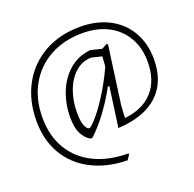

<svg xmlns="http://www.w3.org/2000/svg" viewBox="-137 -745 1090 1078"><g transform="rotate(-20 408.0 -206.0)"><path d="M459 4 492 -235H483Q400 -84 303 6H290Q257 -16 241 -51Q225 -86 225 -144Q225 -222 252 -291.5Q279 -361 331.5 -407Q384 -453 458 -461H462L526 -445L558 -462L565 -458L517 -108L513 -36Q623 -48 682 -113.5Q741 -179 741 -290Q741 -372 705.5 -434.5Q670 -497 604.5 -531.5Q539 -566 450 -566Q340 -566 255.5 -519.5Q171 -473 124.5 -389Q78 -305 78 -196Q78 -87 125.5 -7.5Q173 72 260 114.5Q347 157 463 157L465 163L446 192Q325 190 233 143Q141 96 90.5 10.5Q40 -75 40 -189Q40 -311 91 -405Q142 -499 235 -551.5Q328 -604 450 -604Q549 -604 623.5 -565Q698 -526 738.5 -455Q779 -384 779 -292Q779 -155 696.5 -79.5Q614 -4 459 4ZM507 -343 509 -360 512 -405 451 -420Q396 -419 355 -382.5Q314 -346 292 -286Q270 -226 270 -156Q270 -102 281.5 -76.5Q293 -51 305 -51Q315 -51 347.5 -87Q380 -123 423 -189.5Q466 -256 507 -343Z"/></g></svg>

Font: Luna Sans Light
Style: Regular
Weight: 300
Designer: Juan Pablo del Peral
Foundry: Huerta Tipografica
Version: Version 2.001; ttfautohint (v1.5)